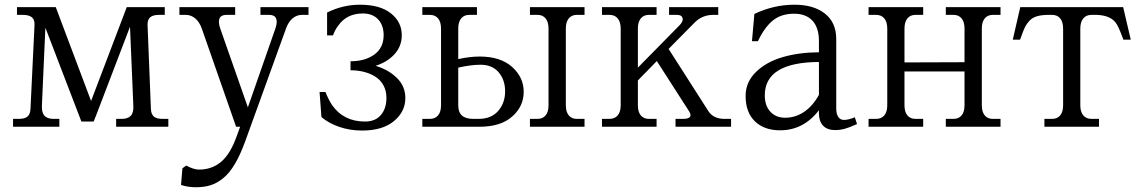

<svg xmlns="http://www.w3.org/2000/svg" viewBox="-20 -536 4817 812"><path d="M324.2 -22 171.9 -418.9 157.2 -88.9Q155.8 -60.1 168 -46.6Q180.2 -33.2 207 -33.2H231V0H35.2V-33.2H59.1Q85 -33.2 96.4 -43.2Q107.9 -53.2 108.9 -75.2L126 -431.2Q127 -452.6 114.7 -462.9Q102.5 -473.1 76.2 -473.1H51.8V-505.9H215.8L365.2 -108.9L516.1 -505.9H676.8V-473.1H652.8Q627 -473.1 615.2 -462.9Q603.5 -452.6 604 -431.2L618.2 -75.2Q619.1 -53.2 630.6 -43.2Q642.1 -33.2 668 -33.2H691.9V0H471.2V-33.2H494.1Q521 -33.2 533.2 -46.4Q545.4 -59.6 543.9 -88.9L529.8 -422.9L387.2 -49.8L376 -22Z M833.5 -415Q823.7 -442.9 805.9 -458Q788.1 -473.1 765.6 -473.1H738.8V-505.9H974.6V-473.1H937.5Q915 -473.1 908.4 -458Q901.9 -442.9 911.6 -415L1028.3 -82L1144.5 -415Q1154.3 -442.9 1147.7 -458Q1141.1 -473.1 1118.7 -473.1H1081.5V-505.9H1284.7V-473.1H1257.3Q1234.9 -473.1 1217 -458Q1199.2 -442.9 1189.5 -415L1017.6 60.1Q996.6 118.2 973.6 157Q950.7 195.8 924.3 217.3Q897.9 238.8 870.6 247.3Q843.3 255.9 808.6 255.9Q773.9 255.9 745.6 246.1L751.5 175.8L767.6 164.1Q798.8 181.2 821.8 181.2Q876 181.2 915 148.4Q954.1 115.7 981.4 39.1L995.6 0H978.5Z M1694.3 -121.1Q1694.3 -64 1646.2 -23.9Q1598.1 16.1 1511.2 16.1Q1460 16.1 1415 0.7Q1370.1 -14.6 1339.4 -41L1331.5 -147H1356.4Q1368.2 -116.7 1384.3 -91.8Q1433.1 -22 1523.4 -22Q1567.4 -22 1590.8 -49.6Q1614.3 -77.1 1614.3 -122.1Q1614.3 -151.9 1601.8 -174.8Q1589.4 -197.8 1567.9 -211.4Q1546.4 -225.1 1519.8 -231.9Q1493.2 -238.8 1462.4 -238.8V-276.9Q1523.9 -276.9 1563.2 -305.4Q1602.5 -334 1602.5 -387.2Q1602.5 -428.7 1579.3 -453.9Q1556.2 -479 1514.2 -479Q1445.3 -479 1409.2 -425.8Q1397.9 -412.1 1388.2 -386.2H1363.3V-482.9Q1429.7 -516.1 1502.4 -516.1Q1587.4 -516.1 1633.3 -479.5Q1679.2 -442.9 1679.2 -387.2Q1679.2 -340.3 1648.2 -306.6Q1617.2 -272.9 1568.4 -257.8Q1624 -240.7 1659.2 -205.8Q1694.3 -170.9 1694.3 -121.1Z M1766.1 0V-33.2H1797.9Q1820.3 -33.2 1832.8 -48.1Q1845.2 -63 1845.2 -90.8V-415Q1845.2 -442.9 1832.8 -458Q1820.3 -473.1 1797.9 -473.1H1766.1V-505.9H1997.1V-473.1H1964.8Q1942.4 -473.1 1930.2 -458Q1918 -442.9 1918 -415V-286.1Q1966.8 -296.9 2008.8 -296.9Q2096.7 -296.9 2145.8 -252.9Q2194.8 -209 2194.8 -147.9Q2194.8 -85.9 2146 -43Q2097.2 0 2008.8 0ZM1918 -90.8Q1918 -61.5 1933.6 -47.4Q1949.2 -33.2 1982.9 -33.2H2003.9Q2057.6 -33.2 2086.9 -66.9Q2116.2 -100.6 2116.2 -149.9Q2116.2 -197.8 2089.1 -230Q2062 -262.2 2012.2 -262.2Q1971.7 -262.2 1918 -250ZM2221.2 0V-33.2H2252.9Q2275.4 -33.2 2287.6 -48.1Q2299.8 -63 2299.8 -90.8V-415Q2299.8 -442.9 2287.6 -458Q2275.4 -473.1 2252.9 -473.1H2221.2V-505.9H2452.1V-473.1H2419.9Q2397.5 -473.1 2385.3 -458Q2373 -442.9 2373 -415V-90.8Q2373 -63 2385.3 -48.1Q2397.5 -33.2 2419.9 -33.2H2452.1V0Z M2976.6 -64.9Q2997.6 -33.2 3044.9 -33.2H3071.8V0H2836.9V-33.2H2868.7Q2891.1 -33.2 2897.7 -41.5Q2904.3 -49.8 2894.5 -64.9L2757.8 -277.8L2677.7 -195.8V-90.8Q2677.7 -63 2689.9 -48.1Q2702.1 -33.2 2724.6 -33.2H2756.8V0H2525.9V-33.2H2557.6Q2580.1 -33.2 2592.5 -48.1Q2605 -63 2605 -90.8V-415Q2605 -442.9 2592.5 -458Q2580.1 -473.1 2557.6 -473.1H2525.9V-505.9H2756.8V-473.1H2724.6Q2702.1 -473.1 2689.9 -458Q2677.7 -442.9 2677.7 -415V-250L2854 -429.2Q2870.6 -446.3 2866.7 -459.7Q2862.8 -473.1 2842.8 -473.1H2809.6V-505.9H3017.6V-473.1H2996.6Q2950.2 -473.1 2918 -440.9L2807.6 -329.1Z M3340.3 -516.1Q3420.9 -516.1 3468.8 -478.5Q3516.6 -440.9 3516.6 -371.1V-77.1Q3516.6 -54.2 3525.1 -41.5Q3533.7 -28.8 3549.3 -28.8Q3568.4 -28.8 3595.2 -40L3604.5 -11.2Q3569.3 4.4 3550.5 9.3Q3531.7 14.2 3513.2 14.2Q3478.5 14.2 3460.9 -4.6Q3443.4 -23.4 3443.4 -56.2V-69.8Q3377.9 15.1 3279.3 15.1Q3211.9 15.1 3172.6 -22.9Q3133.3 -61 3133.3 -129.9Q3133.3 -189 3177.2 -231.7Q3221.2 -274.4 3290 -294.4Q3358.9 -314.5 3443.4 -314.9V-361.8Q3443.4 -418.9 3416 -448.5Q3388.7 -478 3338.4 -478Q3283.2 -478 3247.8 -448.7Q3212.4 -419.4 3185.5 -361.8H3160.2L3170.4 -477.1Q3252.4 -516.1 3340.3 -516.1ZM3214.4 -132.8Q3214.4 -88.9 3238 -63.5Q3261.7 -38.1 3300.3 -38.1Q3344.2 -38.1 3380.9 -63Q3417.5 -87.9 3443.4 -134.8V-273.9Q3214.4 -272.5 3214.4 -132.8Z M3805.2 -90.8Q3805.2 -63 3817.4 -48.1Q3829.6 -33.2 3852.1 -33.2H3884.3V0H3653.3V-33.2H3685.1Q3707.5 -33.2 3720 -48.1Q3732.4 -63 3732.4 -90.8V-415Q3732.4 -442.9 3720 -458Q3707.5 -473.1 3685.1 -473.1H3653.3V-505.9H3884.3V-473.1H3852.1Q3829.6 -473.1 3817.4 -458Q3805.2 -442.9 3805.2 -415V-272L4059.1 -272.9V-415Q4059.1 -442.9 4046.9 -458Q4034.7 -473.1 4012.2 -473.1H3980V-505.9H4211.4V-473.1H4179.2Q4156.7 -473.1 4144.5 -458Q4132.3 -442.9 4132.3 -415V-90.8Q4132.3 -63 4144.5 -48.1Q4156.7 -33.2 4179.2 -33.2H4211.4V0H3980V-33.2H4012.2Q4034.7 -33.2 4046.9 -48.1Q4059.1 -63 4059.1 -90.8V-233.9H3805.2Z M4730 -505.9 4762.2 -368.2H4731L4725.1 -383.8Q4709 -426.8 4698.2 -440.4Q4674.8 -471.2 4617.7 -473.1Q4613.3 -473.1 4608.9 -473.1H4596.2Q4573.7 -473.1 4561.3 -458Q4548.8 -442.9 4548.8 -415V-90.8Q4548.8 -63 4561.3 -48.1Q4573.7 -33.2 4596.2 -33.2H4627.9V0H4397V-33.2H4429.2Q4451.7 -33.2 4463.9 -48.1Q4476.1 -63 4476.1 -90.8V-415Q4476.1 -442.9 4463.9 -458Q4451.7 -473.1 4429.2 -473.1H4416Q4386.2 -473.1 4366.5 -467.5Q4346.7 -461.9 4334.5 -449Q4322.3 -436 4315.9 -423.6Q4309.6 -411.1 4301.3 -388.2Q4300.3 -385.3 4299.8 -383.8L4293.9 -368.2H4263.2L4294.9 -505.9Z"/></svg>

Font: LT Superior Serif
Style: Regular
Weight: 400
Designer: Daniel Lyons
Foundry: LyonsType
Version: Version 2.120;FEAKit 1.0